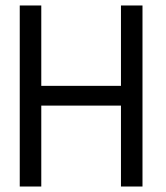

<svg xmlns="http://www.w3.org/2000/svg" viewBox="-20 -680 604 700"><path d="M499.5 0H421V-295H130.5V0H52V-660H130.5V-367H421V-660H499.5Z"/></svg>

Font: Lucymar Sans
Style: Regular
Weight: 400
Foundry: The League of Moveable Type (original font) / Main changes by Cristiano Sobral with portions from Mirco Monsees
Version: Version 2.001;August 30, 2020;FontCreator 13.0.0.2681 64-bit